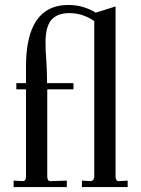

<svg xmlns="http://www.w3.org/2000/svg" viewBox="-20 -756 571 776"><path d="M35 0V-26L72 -24Q85 -24 85 -43V-395H46V-420H85V-486Q85 -736 256 -736Q318 -736 370 -703V-664Q320 -703 260 -703Q212 -703 188 -676Q164 -649 164 -583Q164 -548 167 -517Q170 -458 170 -443V-420H277V-395H171V-43Q171 -24 184 -24L250 -26V0ZM311 0V-26L348 -24Q361 -27 361 -43V-703L447 -730V-43Q447 -24 460 -24L496 -26V0Z"/></svg>

Font: UnnaRegular
Style: Regular
Weight: 400
Designer: Jorge de Buen Unna
Foundry: Omnibus-Type
Version: Version 2.008;hotconv 1.0.109;makeotfexe 2.5.65596